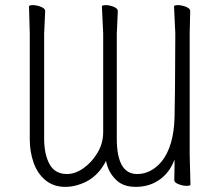

<svg xmlns="http://www.w3.org/2000/svg" viewBox="-20 -722 856 748"><path d="M659 -20 660 -78V-100L651 -80Q631 -40 594 -17Q557 6 508.5 6Q460 6 432.5 -21Q405 -48 396 -83L393 -95L387 -84Q349 -18 278 0Q257 6 234 6Q188 6 156.5 -20.5Q125 -47 110.5 -89.5Q96 -132 96 -178V-591L93 -697Q93 -702 108 -702Q123 -702 139.5 -695.5Q156 -689 156 -679L152 -591V-182Q152 -121 173 -82.5Q194 -44 241 -44Q273 -44 305.5 -67Q338 -90 360 -127Q382 -164 382 -207V-591L377 -697Q377 -702 392 -702Q407 -702 423 -695.5Q439 -689 439 -679L435 -591V-182Q435 -44 514 -44Q568 -44 609 -92Q657 -151 660 -265Q662 -319 663 -591Q663 -591 658 -697Q658 -702 673 -702Q688 -702 704.5 -695.5Q721 -689 721 -679L719 -591V-119L722 -3Q722 2 707 2Q692 2 675.5 -4.5Q659 -11 659 -20ZM439 -679Z"/></svg>

Font: ToneOZ-Pinyin-WenKai-Light
Style: Light
Weight: 300
Designer: Fontworks Inc.
Foundry: ToneOZ
Version: Version 0.240331